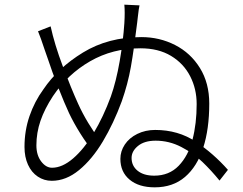

<svg xmlns="http://www.w3.org/2000/svg" viewBox="-20 -796 1040 823"><path d="M571 -725 568 -699Q554 -583 541 -509.5Q528 -436 502 -362Q467 -267 421 -190Q375 -113 319 -67Q263 -21 202 -21Q169 -21 142 -39Q115 -57 100 -90Q85 -123 85 -166Q85 -236 106.5 -298.5Q128 -361 166 -413Q228 -505 336 -571Q444 -637 586 -637Q664 -637 730.5 -603Q797 -569 837 -504.5Q877 -440 877 -352Q877 -243 851 -162.5Q825 -82 773 -37.5Q721 7 643 7Q575 7 535.5 -26Q496 -59 496 -115Q496 -148 515 -176.5Q534 -205 568.5 -222Q603 -239 645 -239Q744 -239 819.5 -188.5Q895 -138 957 -68L921 -22Q886 -65 847.5 -102Q809 -139 757 -166Q705 -193 647 -193Q599 -193 571.5 -170.5Q544 -148 544 -119Q544 -85 570 -64Q596 -43 641 -43Q705 -43 746 -85.5Q787 -128 805 -197Q823 -266 823 -350Q823 -415 795 -469.5Q767 -524 713 -556.5Q659 -589 582 -589Q463 -589 366.5 -533.5Q270 -478 207 -384Q171 -329 153.5 -278Q136 -227 136 -173Q136 -131 156.5 -104Q177 -77 203 -77Q247 -77 293.5 -117Q340 -157 381.5 -226Q423 -295 455 -382Q478 -447 493 -533.5Q508 -620 513 -696Q516 -745 513 -776L578 -773Q575 -761 571 -725ZM315 -351Q333 -311 358 -269.5Q383 -228 408 -196L375 -153Q351 -181 323.5 -225Q296 -269 276 -311Q256 -354 229.5 -421.5Q203 -489 185 -544L178 -564L171 -584Q155 -633 143 -662L197 -683Q214 -605 249.5 -511Q285 -417 315 -351Z"/></svg>

Font: 寒蝉端黑体 Light
Style: Regular
Weight: 300
Designer: ChillDuanSans {Warren2060}; 
Source Han Sans {Ryoko NISHIZUKA 西塚涼子 (kana, bopomofo & ideographs); Paul D. Hunt (Latin, G
Foundry: ChillType&Adobe
Version: Version 1.300;Glyphs 3.3 (3306)